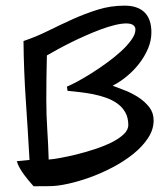

<svg xmlns="http://www.w3.org/2000/svg" viewBox="-20 -652 556 670"><path d="M152.3 -2.4 97.2 -2Q88.4 -12.2 79.8 -22.2Q71.3 -32.2 63.5 -43Q55.7 -53.7 49.1 -65.2Q42.5 -76.7 38.6 -89.4L83 -93.8Q77.1 -198.2 70.1 -301.3Q63 -404.3 62 -508.8Q105.5 -523.4 147.9 -544.4Q190.4 -565.4 233.6 -585Q276.9 -604.5 321.5 -618.4Q366.2 -632.3 414.6 -632.3Q460.4 -632.3 484.4 -608.9Q508.3 -585.4 508.3 -539.1Q508.3 -509.8 496.3 -481.9Q484.4 -454.1 465.1 -429.4Q445.8 -404.8 421.6 -385Q397.5 -365.2 373 -353Q393.1 -345.7 418 -335.7Q442.9 -325.7 464.6 -311.3Q486.3 -296.9 501.2 -277.6Q516.1 -258.3 516.1 -231.9Q516.1 -199.7 496.6 -170.2Q477.1 -140.6 445.6 -115.2Q414.1 -89.8 374.5 -68.8Q335 -47.9 294.4 -33.2Q253.9 -18.6 216.6 -10.5Q179.2 -2.4 152.3 -2.4ZM143.6 -458.5Q142.6 -419.4 142.1 -380.6Q141.6 -341.8 141.6 -302.7Q141.6 -250.5 145 -199Q148.4 -147.5 149.9 -95.2Q163.6 -96.2 189.7 -100.8Q215.8 -105.5 246.6 -113Q277.3 -120.6 309.6 -131.1Q341.8 -141.6 368.2 -154.5Q394.5 -167.5 411.1 -182.9Q427.7 -198.2 427.7 -215.8Q427.7 -241.7 417.2 -260Q406.7 -278.3 389.4 -290.8Q372.1 -303.2 349.9 -311Q327.6 -318.8 304 -323.5Q280.3 -328.1 257.3 -330.6Q234.4 -333 215.8 -335L213.4 -349.6Q227.5 -355.5 250.7 -367.9Q273.9 -380.4 300.5 -397.2Q327.1 -414.1 354.2 -433.8Q381.3 -453.6 403.1 -473.6Q424.8 -493.7 438.7 -513.2Q452.6 -532.7 452.6 -548.8Q452.6 -555.2 449.7 -559.3Q446.8 -563.5 442.4 -565.9Q438 -568.4 432.4 -569.3Q426.8 -570.3 421.9 -570.3Q404.3 -570.3 381.1 -564.7Q357.9 -559.1 332.3 -549.6Q306.6 -540 280 -528.3Q253.4 -516.6 228.3 -504.2Q203.1 -491.7 181.2 -479.7Q159.2 -467.8 143.6 -458.5Z"/></svg>

Font: RIT Kutty
Style: Bold
Weight: 700
Designer: Artist Kutty Kodungallur
Foundry: Rachana Institute of Technology
Version: 1.3.2